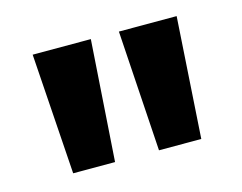

<svg xmlns="http://www.w3.org/2000/svg" viewBox="-55 -826 574 456"><g transform="rotate(-15 232.0 -598.5)"><path d="M75 -450H178L198 -747H55ZM286 -450H390L409 -747H267Z"/></g></svg>

Font: Glow Sans TC Normal
Style: Bold
Weight: 700
Designer: Ryoko NISHIZUKA (kana, bopomofo & ideographs); Paul D. Hunt (Latin, Greek & Cyrillic); Sandoll Communications, Soo-young
Version: Version 0.93